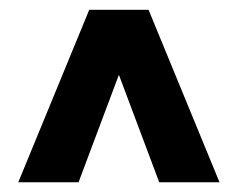

<svg xmlns="http://www.w3.org/2000/svg" viewBox="-20 -731 488 395"><path d="M17.6 -356 163.6 -710.9H285.6L431.6 -356H307.6L224.6 -577.1L141.6 -356Z"/></svg>

Font: Mardoto Black
Style: Regular
Weight: 900
Designer: Christian Robertson, Vahan Hovhannisyan
Foundry: Google
Version: Version 1.000